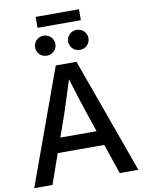

<svg xmlns="http://www.w3.org/2000/svg" viewBox="-109 -1120 891 1193"><g transform="rotate(-10 336.5 -523.0)"><path d="M272 -727.5 7.8 0H123L189.5 -189H482.9L547.4 0H665L402.8 -727.5ZM407.2 -410.2 451.2 -281.2H222.2L267.6 -410.2C287.6 -470.2 308.6 -534.2 337.9 -628.4C366.7 -534.2 387.2 -470.2 407.2 -410.2ZM474.6 -977.5V-1046.4H201.2V-977.5ZM229 -796.9C265.1 -796.9 293 -824.2 293 -859.9C293 -895 265.1 -922.9 229 -922.9C192.9 -922.9 165 -895 165 -859.9C165 -824.2 192.9 -796.9 229 -796.9ZM437.5 -796.9C473.6 -796.9 501.5 -824.2 501.5 -859.9C501.5 -895 473.6 -922.9 437.5 -922.9C401.4 -922.9 373.5 -895 373.5 -859.9C373.5 -824.2 401.4 -796.9 437.5 -796.9Z"/></g></svg>

Font: Inteeer Medium
Style: Regular
Weight: 500
Designer: Rasmus Andersson
Foundry: rsms
Version: Version 4.001;Glyphs 3.4 (3402)